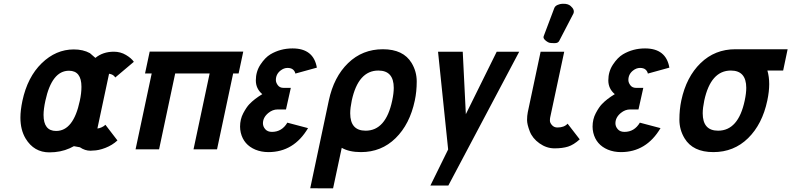

<svg xmlns="http://www.w3.org/2000/svg" viewBox="-20 -801 4241 1029"><path d="M223.1 -260.7Q213.4 -215.8 213.4 -185.1Q213.4 -99.1 280.8 -99.1Q373.5 -99.1 407.7 -260.7Q416.5 -300.8 416.5 -335.9Q416.5 -421.9 349.6 -421.9Q257.8 -421.9 223.1 -260.7ZM697.3 -469.7 597.7 -385.7Q588.4 -402.3 564.5 -405.8L502 -112.3Q511.7 -112.8 524.7 -118.7Q537.6 -124.5 544.9 -132.3L609.4 -48.3Q582 -22.9 544.9 -8.5Q507.8 5.9 477.5 5.9Q469.7 6.8 465.3 6.8Q435.1 6.8 408.2 -11.7L376 -17.6L353.5 -6.3Q304.7 15.6 244.6 15.6Q162.1 15.6 117.2 -58.6Q89.4 -105 89.4 -170.9Q89.4 -209.5 100.1 -260.7Q127.4 -388.2 203.6 -462.2Q279.8 -536.1 375.5 -536.1Q425.8 -536.1 461.9 -516.1L491.2 -490.7Q531.7 -523.9 590.3 -523.9Q626 -523.9 655.3 -506.3Q684.6 -488.8 697.3 -469.7Z M1103.5 -407.2H918.9L832.5 -0.5H706.5L793 -407.2H757.3L782.2 -524.4H1283.7L1258.8 -407.2H1229.5L1143.1 -0.5H1017.1Z M1630.9 -114.3Q1554.7 14.2 1418.5 14.2Q1380.9 14.2 1348.6 1Q1286.1 -25.4 1270.5 -89.4Q1266.6 -106.4 1266.6 -122.1Q1266.6 -162.1 1283.9 -194.6Q1301.3 -227.1 1316.4 -242.7Q1342.8 -270.5 1385.7 -296.4Q1351.1 -325.7 1351.1 -370.1Q1351.1 -417.5 1376 -455.1Q1400.9 -492.7 1429.2 -509.8Q1482.9 -541.5 1547.9 -541.5Q1660.6 -541.5 1678.2 -438.5L1563 -406.7Q1560.5 -419.4 1550.3 -428.2Q1540 -437 1520.8 -437Q1501.5 -437 1483.4 -422.9Q1458.5 -403.3 1458.5 -372.1Q1458.5 -358.4 1469 -344.2Q1479.5 -330.1 1499.5 -330.1H1538.6L1512.7 -214.4H1467.3Q1441.4 -214.4 1418.5 -195.8Q1389.2 -171.9 1389.2 -140.1Q1389.2 -123 1401.6 -108.6Q1414.1 -94.2 1437.5 -94.2Q1490.7 -94.2 1520 -143.6Z M1742.2 -262.2Q1769 -388.7 1845.7 -462.9Q1922.4 -537.1 2032 -537.1Q2141.6 -537.1 2186 -463.4Q2213.4 -418 2213.4 -364.3Q2213.4 -310.5 2203.1 -262.2Q2176.3 -135.3 2100.1 -60.5Q2023.9 14.2 1914.6 14.2Q1851.6 14.2 1811.5 -8.8L1765.1 208.5L1642.6 208ZM1865.2 -262.2Q1856.9 -222.2 1856.9 -193.8Q1856.9 -100.6 1939.5 -100.6Q2047.9 -100.6 2082 -262.2Q2090.3 -301.3 2090.3 -330.1Q2090.3 -422.9 2007.8 -422.9Q1899.9 -422.9 1865.2 -262.2Z M2381.8 0 2327.6 -523.9H2460L2476.6 -189L2642.1 -523.9H2762.7L2382.8 193.4H2286.6Z M2977.1 -582Q2971.2 -569.8 2953.1 -569.8Q2935.1 -569.8 2926.5 -571.3Q2918 -572.8 2906.7 -581.5Q2889.2 -595.2 2893.6 -606.4L2950.7 -757.8Q2955.1 -769 2968.5 -774.7Q2981.9 -780.3 2993.7 -780.8H3000Q3024.9 -780.8 3038.1 -769Q3061.5 -749 3053.2 -728.5ZM2877.4 -523.9H3003.9L2928.7 -171.9Q2927.2 -165.5 2927.2 -154.1Q2927.2 -142.6 2938.5 -130.1Q2949.7 -117.7 2967.3 -117.7Q3003.9 -117.7 3022 -138.2L3086.9 -54.2Q3054.7 -24.9 3024.7 -15.4Q2994.6 -5.9 2951.9 -5.9Q2909.2 -5.9 2871.3 -32.7Q2833.5 -59.6 2819.1 -97.2Q2804.7 -134.8 2804.7 -157.5Q2804.7 -180.2 2808.6 -199.7Z M3520 -114.3Q3443.8 14.2 3307.6 14.2Q3270 14.2 3237.8 1Q3175.3 -25.4 3159.7 -89.4Q3155.8 -106.4 3155.8 -122.1Q3155.8 -162.1 3173.1 -194.6Q3190.4 -227.1 3205.6 -242.7Q3231.9 -270.5 3274.9 -296.4Q3240.2 -325.7 3240.2 -370.1Q3240.2 -417.5 3265.1 -455.1Q3290 -492.7 3318.4 -509.8Q3372.1 -541.5 3437 -541.5Q3549.8 -541.5 3567.4 -438.5L3452.1 -406.7Q3449.7 -419.4 3439.5 -428.2Q3429.2 -437 3409.9 -437Q3390.6 -437 3372.6 -422.9Q3347.7 -403.3 3347.7 -372.1Q3347.7 -358.4 3358.2 -344.2Q3368.7 -330.1 3388.7 -330.1H3427.7L3401.9 -214.4H3356.4Q3330.6 -214.4 3307.6 -195.8Q3278.3 -171.9 3278.3 -140.1Q3278.3 -123 3290.8 -108.6Q3303.2 -94.2 3326.7 -94.2Q3379.9 -94.2 3409.2 -143.6Z M3631.3 -262.2Q3658.2 -388.7 3734.9 -462.9Q3811.5 -537.1 3920.9 -537.1H4201.2L4177.2 -422.9H4092.8Q4102.5 -389.6 4102.5 -350.1Q4102.5 -310.5 4092.3 -262.2Q4065.4 -135.3 3989.3 -60.5Q3913.1 14.2 3803.2 14.2Q3693.4 14.2 3648.9 -59.6Q3621.1 -105.5 3621.1 -159.7Q3621.1 -213.9 3631.3 -262.2ZM3754.4 -262.2Q3746.1 -222.2 3746.1 -193.8Q3746.1 -100.6 3828.6 -100.6Q3937 -100.6 3971.2 -262.2Q3979.5 -301.3 3979.5 -330.1Q3979.5 -422.9 3897 -422.9Q3789.1 -422.9 3754.4 -262.2Z"/></svg>

Font: Tuffy
Style: BoldItalic
Weight: 700
Italic angle: -12°
Designer: Thatcher Ulrich, Karoly Barta, Michael Everson
Version: Version 001.271